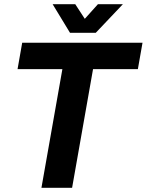

<svg xmlns="http://www.w3.org/2000/svg" viewBox="-20 -888 694 908"><path d="M176 0 275 -561H63L85 -686H654L632 -561H420L321 0ZM311 -733 229 -868H336L381 -799L443 -868H561L433 -733Z"/></svg>

Font: Archivo VF Beta
Style: Italic
Weight: 400
Italic angle: -10°
Designer: Hector Gatti
Foundry: Omnibus-Type
Version: Version 1.002